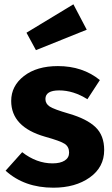

<svg xmlns="http://www.w3.org/2000/svg" viewBox="-20 -855 520 892"><path d="M321 -835 383 -717 147 -622 103 -703ZM249 -548Q364 -548 444 -483L386 -394Q321 -435 255 -435Q191 -435 191 -395Q191 -373 211 -360Q231 -347 300 -327Q383 -303 423.5 -264.5Q464 -226 464 -158Q464 -78 397 -30.5Q330 17 228 17Q93 17 6 -62L83 -148Q150 -96 224 -96Q260 -96 280.5 -109Q301 -122 301 -146Q301 -173 281 -186.5Q261 -200 189 -220Q32 -265 32 -386Q32 -456 91.5 -502Q151 -548 249 -548Z"/></svg>

Font: FiraGO
Style: Bold
Weight: 700
Designer: bBox Type
Foundry: bBox Type GmbH
Version: Version 1.001;PS 001.001;hotconv 1.0.88;makeotf.lib2.5.64775